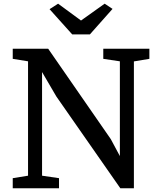

<svg xmlns="http://www.w3.org/2000/svg" viewBox="-20 -1003 839 1023"><path d="M364.7 -819.8 244.1 -954.1 289.6 -983.4 411.6 -893.6 537.6 -983.4 579.6 -955.6 459 -819.8ZM47.9 0V-53.7L129.4 -66.9V-676.3L47.9 -689.5V-743.2H236.8L570.3 -261.7L618.7 -171.4V-676.3L530.3 -689.5V-743.2H775.9V-689.5L693.4 -675.8V0H621.1L280.3 -488.8L204.1 -619.1V-66.9L294.4 -53.7V0Z"/></svg>

Font: HaufeMerriweather
Style: Regular
Weight: 400
Designer: Eben Sorkin ( eben@eyebytes.com )
Foundry: Eben Sorkin
Version: Version 1.56